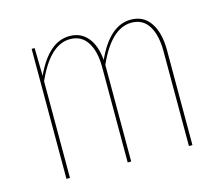

<svg xmlns="http://www.w3.org/2000/svg" viewBox="-81 -633 856 739"><g transform="rotate(-15 347.0 -264.0)"><path d="M600 -379V0H586V-377Q586 -442 563 -479Q540 -516 495 -516Q414 -516 356 -385V0H342V-380Q342 -443 318.5 -479.5Q295 -516 250 -516Q170 -516 112 -385V0H98V-518H110L112 -407Q168 -528 251 -528Q296 -528 323 -495.5Q350 -463 355 -405Q411 -528 495 -528Q546 -528 573 -487.5Q600 -447 600 -379Z"/></g></svg>

Font: Fira Sans Compressed Hair
Style: Regular
Weight: 100
Width: 1
Designer: bBox Type GmbH & Carrois Corporate GbR & Edenspiekermann AG
Foundry: bBox Type GmbH & Carrois Corporate GbR & Edenspiekermann AG
Version: Version 4.301